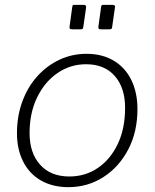

<svg xmlns="http://www.w3.org/2000/svg" viewBox="-20 -762 638 792"><path d="M262 10Q197 10 149 -17.5Q101 -45 75.5 -95.5Q50 -146 50 -212Q50 -283 72 -343Q94 -403 133.5 -447Q173 -491 225 -515.5Q277 -540 337 -540Q402 -540 449.5 -511.5Q497 -483 522 -431.5Q547 -380 547 -312Q547 -218 509 -145.5Q471 -73 406.5 -31.5Q342 10 262 10ZM266 -34Q332 -34 384 -69.5Q436 -105 466 -168.5Q496 -232 496 -317Q496 -400 453.5 -448.5Q411 -497 335 -497Q270 -497 217 -460.5Q164 -424 133 -360Q102 -296 102 -213Q102 -131 145.5 -82.5Q189 -34 266 -34ZM335 -730 324 -653Q323 -645 321 -643Q319 -641 310 -641H278Q270 -641 268 -644Q266 -647 267 -653L278 -733Q279 -739 280.5 -740.5Q282 -742 287 -742H326Q331 -742 333.5 -739Q336 -736 335 -730ZM454 -730 443 -653Q442 -645 440 -643Q438 -641 429 -641H397Q389 -641 387 -644Q385 -647 386 -653L397 -733Q398 -739 399.5 -740.5Q401 -742 406 -742H445Q450 -742 453 -739Q456 -736 454 -730Z"/></svg>

Font: Libre Franklin ExtraLight
Style: Italic
Weight: 250
Italic angle: -8°
Designer: Pablo Impallari, Rodrigo Fuenzalida, Nhung Nguyen
Foundry: Impallari Type
Version: Version 3.000